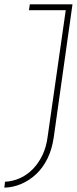

<svg xmlns="http://www.w3.org/2000/svg" viewBox="-44 -720 353 882"><path d="M93 -700H289L203 -90Q195 -34 174 8.5Q153 51 122 80Q91 109 53.5 125Q16 141 -24 142L-21 115Q15 113 47.5 98.5Q80 84 106.5 57Q133 30 151 -7.5Q169 -45 175 -93L258 -673H89Z"/></svg>

Font: Josefin Slab Light
Style: Italic
Weight: 300
Italic angle: -12°
Designer: Santiago Orozco
Foundry: Typemade
Version: Version 2.000